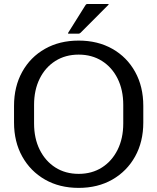

<svg xmlns="http://www.w3.org/2000/svg" viewBox="-20 -920 785 958"><path d="M50 -309V-391.5Q50 -488 90.8 -561.5Q131.5 -635 204.2 -676.2Q277 -717.5 372.5 -717.5Q468 -717.5 540.8 -676.2Q613.5 -635 654.2 -561.5Q695 -488 695 -391.5V-309Q695 -212.5 654 -139Q613 -65.5 540.5 -24Q468 17.5 372.5 17.5Q277 17.5 204.5 -24Q132 -65.5 91 -139Q50 -212.5 50 -309ZM150 -304Q150 -229.5 178.2 -172.8Q206.5 -116 256.5 -84.2Q306.5 -52.5 372.5 -52.5Q438.5 -52.5 488.5 -84.2Q538.5 -116 566.8 -172.8Q595 -229.5 595 -304V-396.5Q595 -471 567 -527.5Q539 -584 488.8 -615.8Q438.5 -647.5 372.5 -647.5Q306.5 -647.5 256.2 -615.8Q206 -584 178 -527.5Q150 -471 150 -396.5ZM322.5 -752Q317.5 -752 320.5 -757L407 -895Q410 -900 415 -900H520Q525 -900 520 -895L382.5 -757Q377.5 -752 372.5 -752Z"/></svg>

Font: MFEK Sans
Style: Regular
Weight: 400
Designer: Owen Earl
Foundry: indestructible type*
Version: Version 0.001; ttfautohint (v1.8.4.7-5d5b)